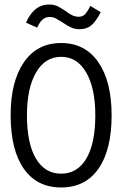

<svg xmlns="http://www.w3.org/2000/svg" viewBox="-20 -817 540 848"><path d="M27 -308Q27 -457 85.5 -542Q144 -627 250 -627Q356 -627 414.5 -542Q473 -457 473 -308Q473 -155 415 -72Q357 11 250 11Q143 11 85 -72Q27 -155 27 -308ZM401 -308Q401 -427 361 -496.5Q321 -566 250 -566Q179 -566 139 -496.5Q99 -427 99 -308Q99 -184 138.5 -117Q178 -50 250 -50Q322 -50 361.5 -117Q401 -184 401 -308ZM425 -763Q403 -721 382.5 -704.5Q362 -688 332 -688Q311 -688 294.5 -695.5Q278 -703 256 -718Q237 -730 225.5 -736Q214 -742 200 -742Q182 -742 169 -731.5Q156 -721 144 -695L95 -717Q110 -753 135.5 -775Q161 -797 198 -797Q219 -797 234 -789.5Q249 -782 270 -768Q287 -755 300 -749Q313 -743 328 -743Q344 -743 354.5 -753Q365 -763 379 -791Z"/></svg>

Font: Vazir Code
Style: Code
Weight: 400
Foundry: DejaVu fonts team - Redesigned by Saber Rastikerdar
Version: Version 1.1.2